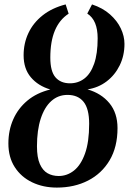

<svg xmlns="http://www.w3.org/2000/svg" viewBox="-20 -839 584 870"><path d="M237.5 11Q175.5 11 125.5 -13Q75.5 -37 46.8 -81.8Q18 -126.5 18 -189Q18 -248.5 40 -298.2Q62 -348 104.2 -383.2Q146.5 -418.5 208 -433.5Q152.5 -450 119.8 -488.8Q87 -527.5 87 -588.5Q87 -643 108.8 -689.2Q130.5 -735.5 173 -769.2Q215.5 -803 277.5 -819L291 -777Q249.5 -750 228.8 -700.8Q208 -651.5 208 -578Q208 -515.5 231.5 -488.5Q255 -461.5 297 -461.5Q334 -461.5 362.2 -483Q390.5 -504.5 406.5 -550Q422.5 -595.5 422.5 -665.5Q422.5 -706 411 -734Q399.5 -762 375.5 -777.5L397 -819Q445.5 -803 478.2 -774Q511 -745 527.5 -710Q544 -675 544 -640Q544 -587 522.5 -543Q501 -499 463.2 -470.2Q425.5 -441.5 376.5 -434Q439 -416 475.8 -371.5Q512.5 -327 512.5 -258.5Q512.5 -173 476.8 -112.8Q441 -52.5 379 -20.8Q317 11 237.5 11ZM246 -41.5Q284 -41.5 315.2 -66.2Q346.5 -91 365.2 -143.2Q384 -195.5 384 -278Q384 -346 358.8 -377.5Q333.5 -409 286 -409Q243.5 -409 212.5 -381.2Q181.5 -353.5 164.5 -301.2Q147.5 -249 147.5 -176Q147.5 -125.5 160.5 -96Q173.5 -66.5 195.5 -54Q217.5 -41.5 246 -41.5Z"/></svg>

Font: Merriweather 48pt SemiBold
Style: Italic
Weight: 600
Italic angle: -7.8°
Designer: Eben Sorkin
Foundry: Eben Sorkin
Version: Version 2.101